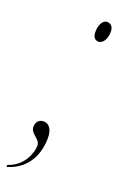

<svg xmlns="http://www.w3.org/2000/svg" viewBox="-180 -584 490 767"><g transform="rotate(20 65.5 -200.0)"><path d="M129 -455C151 -455 163 -482 163 -509C163 -527 154 -541 137 -541C115 -541 105 -514 105 -487C105 -466 115 -455 129 -455ZM-44 132V141C47 114 72 38 72 -25C72 -60 57 -81 34 -81C13 -81 2 -66 2 -47C2 -16 43 -10 43 19C43 44 25 111 -44 132Z"/></g></svg>

Font: Noto Serif Display ExtraCondensed ExtraLight
Style: Italic
Weight: 200
Width: 2
Italic angle: -12°
Designer: Monotype Design Team
Foundry: Monotype Imaging Inc.
Version: Version 2.009